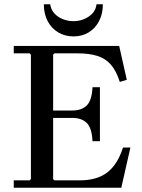

<svg xmlns="http://www.w3.org/2000/svg" viewBox="-20 -887 672 907"><path d="M561 -190H596L553 0H45V-35H120L126 -41V-629L120 -635H45V-670H543L579 -510L546 -500Q529 -553 503.5 -582Q478 -611 439.5 -623Q401 -635 346 -635H237L231 -629V-346L186 -365H322Q365 -365 389.5 -388.5Q414 -412 417 -475H452V-220H417Q414 -283 389.5 -306.5Q365 -330 322 -330H186L231 -350V-41L237 -35H356Q439 -35 487.5 -73Q536 -111 561 -190ZM436 -867H466Q466 -822 448 -787.5Q430 -753 399 -734Q368 -715 327 -715Q287 -715 255 -734Q223 -753 205 -787.5Q187 -822 187 -867H217Q221 -841 237 -823.5Q253 -806 277 -796.5Q301 -787 327 -787Q353 -787 376.5 -796.5Q400 -806 416.5 -823.5Q433 -841 436 -867Z"/></svg>

Font: Brygada 1918 Medium
Style: Regular
Weight: 500
Designer: Mateusz Machalski | Borys Kosmynka | Przemek Hoffer
Foundry: NIEPODLEGLA 2018
Version: Version 3.006